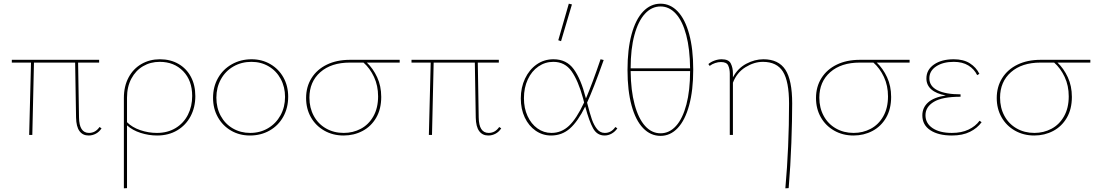

<svg xmlns="http://www.w3.org/2000/svg" viewBox="-20 -731 5946 1040"><path d="M530 -36Q518 -17 499.5 -7Q481 3 460 3Q428 3 410.5 -21Q393 -45 392 -94L387 -392H164L155 0H138L148 -392H44V-407H517V-392H403L408 -95Q409 -11 462 -11Q497 -11 519 -43Z M1038 -210Q1038 -150 1012.5 -101.5Q987 -53 940 -25Q893 3 831 3Q786 3 742 -11Q698 -25 668 -52V288L651 289V-200Q651 -264 676.5 -311.5Q702 -359 746.5 -384.5Q791 -410 846 -410Q903 -410 946.5 -385Q990 -360 1014 -315Q1038 -270 1038 -210ZM1021 -211Q1021 -295 972 -345.5Q923 -396 845 -396Q795 -396 755 -372.5Q715 -349 691.5 -305Q668 -261 668 -202V-69Q696 -41 740 -26Q784 -11 830 -11Q888 -11 931.5 -37.5Q975 -64 998 -109.5Q1021 -155 1021 -211Z M1134 -201Q1134 -261 1161 -308.5Q1188 -356 1236 -383Q1284 -410 1343 -410Q1399 -410 1444.5 -383.5Q1490 -357 1515.5 -311Q1541 -265 1541 -207Q1541 -147 1514.5 -99Q1488 -51 1440.5 -24Q1393 3 1334 3Q1277 3 1231.5 -23.5Q1186 -50 1160 -96.5Q1134 -143 1134 -201ZM1524 -206Q1524 -260 1500.5 -303.5Q1477 -347 1435.5 -371.5Q1394 -396 1342 -396Q1288 -396 1244.5 -371Q1201 -346 1176.5 -301.5Q1152 -257 1152 -202Q1152 -147 1175.5 -103.5Q1199 -60 1241 -35.5Q1283 -11 1335 -11Q1389 -11 1432 -36.5Q1475 -62 1499.5 -106.5Q1524 -151 1524 -206Z M2145 -392H1967Q2001 -360 2023 -312.5Q2045 -265 2045 -206Q2045 -140 2017.5 -93Q1990 -46 1943.5 -21.5Q1897 3 1841 3Q1783 3 1736.5 -23.5Q1690 -50 1664 -96Q1638 -142 1638 -200Q1638 -261 1667.5 -308Q1697 -355 1750.5 -381Q1804 -407 1876 -407H2145ZM1949 -392H1875Q1774 -392 1715 -340Q1656 -288 1656 -202Q1656 -147 1679.5 -103.5Q1703 -60 1745.5 -35.5Q1788 -11 1842 -11Q1892 -11 1934.5 -33.5Q1977 -56 2002.5 -101Q2028 -146 2028 -209Q2028 -267 2006 -314Q1984 -361 1949 -392Z M2695 -36Q2683 -17 2664.5 -7Q2646 3 2625 3Q2593 3 2575.5 -21Q2558 -45 2557 -94L2552 -392H2329L2320 0H2303L2313 -392H2209V-407H2682V-392H2568L2573 -95Q2574 -11 2627 -11Q2662 -11 2684 -43Z M3019 -508 3004 -513 3061 -711 3078 -707ZM3324 -36Q3312 -18 3293.5 -7.5Q3275 3 3255 3Q3214 3 3192.5 -36Q3171 -75 3150 -154Q3110 -73 3067 -35Q3024 3 2965 3Q2919 3 2881.5 -23Q2844 -49 2822.5 -94.5Q2801 -140 2801 -198Q2801 -257 2824 -305.5Q2847 -354 2887 -382Q2927 -410 2978 -410Q3049 -410 3088 -356Q3127 -302 3152 -204L3154 -198Q3189 -280 3233 -410L3250 -406Q3193 -246 3160 -175Q3175 -116 3186 -84.5Q3197 -53 3214 -32Q3231 -11 3256 -11Q3291 -11 3313 -43ZM3144 -176 3138 -199Q3112 -294 3076 -345Q3040 -396 2977 -396Q2933 -396 2896.5 -371Q2860 -346 2839 -301Q2818 -256 2818 -199Q2818 -145 2837.5 -102.5Q2857 -60 2891 -35.5Q2925 -11 2967 -11Q3021 -11 3062 -49.5Q3103 -88 3144 -176Z M3735 -354Q3735 -242 3713 -161Q3691 -80 3651 -37.5Q3611 5 3558 5Q3504 5 3463.5 -37Q3423 -79 3401 -159.5Q3379 -240 3379 -352Q3379 -464 3401 -545Q3423 -626 3463.5 -668.5Q3504 -711 3558 -711Q3611 -711 3651 -669Q3691 -627 3713 -546.5Q3735 -466 3735 -354ZM3396 -361H3718Q3717 -466 3697 -541.5Q3677 -617 3641 -656.5Q3605 -696 3558 -696Q3510 -696 3473.5 -656.5Q3437 -617 3416.5 -541.5Q3396 -466 3396 -361ZM3718 -346H3396Q3397 -241 3417.5 -165Q3438 -89 3474 -49Q3510 -9 3558 -9Q3606 -9 3642 -49Q3678 -89 3698 -165Q3718 -241 3718 -346Z M4271 -171Q4271 -82 4266.5 42.5Q4262 167 4252 288L4234 289Q4254 65 4254 -170Q4254 -290 4221 -343Q4188 -396 4112 -396Q4065 -396 4018 -367Q3971 -338 3950 -283V0H3933V-332Q3933 -357 3924.5 -376Q3916 -395 3885 -395Q3870 -395 3853.5 -389.5Q3837 -384 3824 -374L3817 -384Q3831 -396 3850.5 -403Q3870 -410 3889 -410Q3927 -410 3938.5 -387Q3950 -364 3950 -334V-312Q3976 -361 4022 -385.5Q4068 -410 4115 -410Q4197 -410 4234 -353.5Q4271 -297 4271 -171Z M4907 -392H4729Q4763 -360 4785 -312.5Q4807 -265 4807 -206Q4807 -140 4779.5 -93Q4752 -46 4705.5 -21.5Q4659 3 4603 3Q4545 3 4498.5 -23.5Q4452 -50 4426 -96Q4400 -142 4400 -200Q4400 -261 4429.5 -308Q4459 -355 4512.5 -381Q4566 -407 4638 -407H4907ZM4711 -392H4637Q4536 -392 4477 -340Q4418 -288 4418 -202Q4418 -147 4441.5 -103.5Q4465 -60 4507.5 -35.5Q4550 -11 4604 -11Q4654 -11 4696.5 -33.5Q4739 -56 4764.5 -101Q4790 -146 4790 -209Q4790 -267 4768 -314Q4746 -361 4711 -392Z M5297 -69Q5274 -37 5234 -17Q5194 3 5136 3Q5063 3 5019.5 -25.5Q4976 -54 4976 -106Q4976 -148 5007 -176Q5038 -204 5103 -214Q5052 -223 5025 -246.5Q4998 -270 4998 -306Q4998 -353 5039 -381.5Q5080 -410 5146 -410Q5199 -410 5233.5 -388Q5268 -366 5285 -331L5273 -324Q5257 -357 5225 -376.5Q5193 -396 5146 -396Q5088 -396 5051 -371.5Q5014 -347 5014 -307Q5014 -264 5058 -242Q5102 -220 5183 -220V-207Q5084 -207 5038.5 -179.5Q4993 -152 4993 -107Q4993 -63 5031.5 -37Q5070 -11 5136 -11Q5188 -11 5226 -29Q5264 -47 5286 -77Z M5886 -392H5708Q5742 -360 5764 -312.5Q5786 -265 5786 -206Q5786 -140 5758.5 -93Q5731 -46 5684.5 -21.5Q5638 3 5582 3Q5524 3 5477.5 -23.5Q5431 -50 5405 -96Q5379 -142 5379 -200Q5379 -261 5408.5 -308Q5438 -355 5491.5 -381Q5545 -407 5617 -407H5886ZM5690 -392H5616Q5515 -392 5456 -340Q5397 -288 5397 -202Q5397 -147 5420.5 -103.5Q5444 -60 5486.5 -35.5Q5529 -11 5583 -11Q5633 -11 5675.5 -33.5Q5718 -56 5743.5 -101Q5769 -146 5769 -209Q5769 -267 5747 -314Q5725 -361 5690 -392Z"/></svg>

Font: Ysabeau Infant Thin
Style: Regular
Weight: 200
Designer: Christian Thalmann (Catharsis Fonts)
Version: Version 0.003